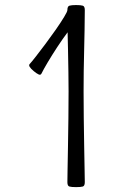

<svg xmlns="http://www.w3.org/2000/svg" viewBox="-20 -747 507 775"><path d="M287.1 8.3Q268.1 8.3 260 5.9Q252 3.4 252 -11.7Q252 -21.5 252.7 -61Q253.4 -100.6 254.4 -156Q255.4 -211.4 256.1 -270.5Q256.8 -329.6 256.8 -377.9Q256.8 -413.6 256.1 -456.5Q255.4 -499.5 254.6 -541.7Q253.9 -584 252.9 -616.7Q232.4 -589.4 210.9 -556.6Q189.5 -523.9 172.4 -495.1Q155.3 -466.3 147.5 -450.2Q144 -442.9 136 -446.5Q127.9 -450.2 116.7 -459.5Q91.8 -480 99.6 -488.3Q106.9 -496.1 124.5 -518.6Q142.1 -541 163.8 -570.1Q185.5 -599.1 205.6 -627.9Q225.6 -656.7 238.8 -678.5Q252 -700.2 252 -706.5Q252 -721.7 260.5 -724.1Q269 -726.6 287.1 -726.6Q305.7 -726.6 314 -724.1Q322.3 -721.7 322.3 -706.5Q321.8 -624.5 319.6 -542.2Q317.4 -460 317.4 -377.9Q317.4 -329.6 318.1 -270.5Q318.8 -211.4 319.8 -156Q320.8 -100.6 321.5 -61Q322.3 -21.5 322.3 -11.7Q322.3 3.4 314.2 5.9Q306.2 8.3 287.1 8.3Z"/></svg>

Font: Dai Banna SIL Light
Style: Regular
Weight: 300
Designer: Victor Gaultney
Foundry: SIL International
Version: Version 4.000